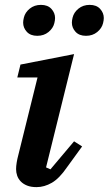

<svg xmlns="http://www.w3.org/2000/svg" viewBox="-20 -756 446 788"><path d="M130 12Q107 12 91 5.5Q75 -1 65 -11.5Q55 -22 50.5 -35Q46 -48 46 -62Q46 -74 48.5 -89Q51 -104 54 -115L134 -438H51L64 -491L284 -534L169 -69L187 -61L284 -176L317 -155L256 -71Q224 -24 193 -6Q162 12 130 12ZM133 -609Q105 -609 90 -625.5Q75 -642 75 -663Q75 -672 78 -684Q83 -705 102 -720.5Q121 -736 148 -736Q176 -736 191 -719.5Q206 -703 206 -682Q206 -673 203 -661Q198 -640 179 -624.5Q160 -609 133 -609ZM333 -609Q305 -609 290 -625.5Q275 -642 275 -663Q275 -672 278 -684Q283 -705 302 -720.5Q321 -736 348 -736Q376 -736 391 -719.5Q406 -703 406 -682Q406 -673 403 -661Q398 -640 379 -624.5Q360 -609 333 -609Z"/></svg>

Font: IBM Plex Serif SemiBold
Style: Italic
Weight: 600
Italic angle: -14°
Designer: Mike Abbink, Paul van der Laan, Pieter van Rosmalen
Foundry: Bold Monday
Version: Version 2.5